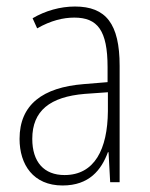

<svg xmlns="http://www.w3.org/2000/svg" viewBox="-20 -559 460 589"><path d="M210 -539C165 -539 119 -526 80 -503L94 -472C136 -496 174 -505 208 -505C279 -505 310 -466 310 -353V-307L237 -301C111 -291 40 -238 40 -133C40 -54 82 10 172 10C254 10 291 -38 311 -92H313L318 0H347V-357C347 -486 305 -539 210 -539ZM240 -271 311 -276V-218C310 -101 270 -22 178 -22C115 -22 79 -62 79 -133C79 -219 133 -262 240 -271Z"/></svg>

Font: Noto Sans Tamil Condensed ExtraLight
Style: Regular
Weight: 200
Width: 3
Designer: Jelle Bosma - Monotype Design Team
Foundry: Monotype Imaging Inc.
Version: Version 2.004